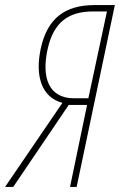

<svg xmlns="http://www.w3.org/2000/svg" viewBox="-61 -734 471 754"><path d="M-41 0H-9L209 -322H281L214 0H240L390 -714H310C195 -714 125 -663 99 -543C76 -436 102 -352 184 -330ZM230 -348C131 -348 101 -428 126 -541C149 -645 206 -689 304 -689H359L286 -348Z"/></svg>

Font: Noto Sans ExtraCondensed Thin
Style: Italic
Weight: 100
Width: 2
Italic angle: -12°
Designer: Monotype Design Team
Foundry: Monotype Imaging Inc.
Version: Version 2.013